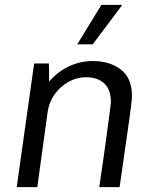

<svg xmlns="http://www.w3.org/2000/svg" viewBox="-20 -773 634 793"><path d="M49 0 121 -511H182L183 -436Q206 -463 234.5 -482Q263 -501 296 -511Q329 -521 363 -521Q433 -521 479 -486Q525 -451 525 -376Q525 -369 524 -359Q523 -349 520.5 -328.5Q518 -308 512.5 -268.5Q507 -229 497.5 -164Q488 -99 474 0H390Q404 -94 412.5 -156Q421 -218 426 -255Q431 -292 433.5 -311.5Q436 -331 437 -339Q438 -347 438 -352Q438 -403 410.5 -428.5Q383 -454 335 -454Q297 -454 263 -435Q229 -416 206 -384Q183 -352 177 -312L134 0ZM299 -590 399 -753H483V-750L363 -590Z"/></svg>

Font: Chivo Medium Light
Style: Italic
Weight: 300
Italic angle: -8.05°
Version: Version 2.002